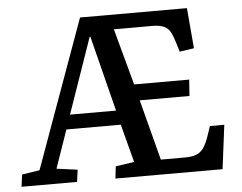

<svg xmlns="http://www.w3.org/2000/svg" viewBox="-50 -762 1037 823"><g transform="rotate(-5 468.0 -350.5)"><path d="M10 0 17 -52 93 -64 323 -701H783L798 -527L736 -518L724 -557Q716 -584 707 -602Q698 -620 679.5 -629Q661 -638 628 -638H463L529 -395H766L761 -325H547L615 -64H718Q749 -64 768 -71.5Q787 -79 799.5 -97Q812 -115 823 -147L837 -189H899L875 0H414L420 -52L500 -64L457 -228H223L166 -64L256 -52L249 0ZM244 -290H442L360 -615H357Z"/></g></svg>

Font: Literata Medium
Style: Italic
Weight: 500
Italic angle: -2°
Designer: Latin by Veronika Burian and Jose Scaglione. Greek by Irene Vlachou. Cyrillic by Vera Evstafieva
Foundry: TypeTogether
Version: Version 3.103;gftools[0.9.29]